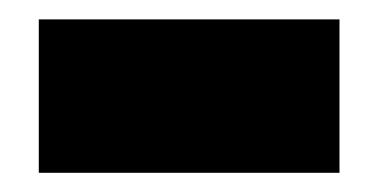

<svg xmlns="http://www.w3.org/2000/svg" viewBox="-20 -792 390 198"><path d="M20 -613.8V-772H330.1V-613.8Z"/></svg>

Font: Trueno UltraBlack
Style: Regular
Weight: 950
Designer: Julieta Ulanovsky
Foundry: Julieta Ulanovsky
Version: Version 3.001b | FøM Fix